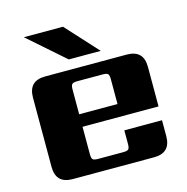

<svg xmlns="http://www.w3.org/2000/svg" viewBox="-102 -780 851 876"><g transform="rotate(-15 323.5 -341.5)"><path d="M410 -532H259L87 -683H272ZM240 -278H421V-395Q421 -414 415.5 -420Q410 -426 390 -426H271Q252 -426 246 -420Q240 -414 240 -395ZM135 -485H520Q599 -485 599 -406V-219H240V-90Q240 -70 246 -64.5Q252 -59 271 -59H389Q408 -59 414 -64.5Q420 -70 420 -90V-154H598V-79Q598 0 519 0H135Q56 0 56 -79V-406Q56 -485 135 -485Z"/></g></svg>

Font: Sarpanch ExtraBold
Style: Regular
Weight: 800
Designer: Manushi Parikh (Devanagari and Latin), Jyotish Sonowal (Devanagari)
Foundry: Indian Type Foundry
Version: Version 2.004;PS 1.0;hotconv 1.0.78;makeotf.lib2.5.61930; tt